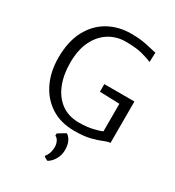

<svg xmlns="http://www.w3.org/2000/svg" viewBox="-236 -886 1176 1293"><g transform="rotate(30 352.0 -239.0)"><path d="M54 -366Q54 -493 100 -578.8Q146 -664.5 224 -707.8Q302 -751 398 -751Q451 -751 485.8 -745.8Q520.5 -740.5 547.2 -733.5Q574 -726.5 603 -721L600 -647Q568.5 -661.5 519.8 -673.8Q471 -686 393 -686Q323.5 -686 266 -650.8Q208.5 -615.5 174.2 -546.5Q140 -477.5 140 -376Q140 -283 169 -210.8Q198 -138.5 254 -97.2Q310 -56 391 -56Q450.5 -56 497.2 -66.8Q544 -77.5 565 -88V-302L411 -307V-366H645V-44Q624.5 -43 594.2 -30Q564 -17 515.5 -4.5Q467 8 392 8Q285.5 8 210 -41Q134.5 -90 94.2 -174.5Q54 -259 54 -366ZM336 273 308 258V248Q318 239.5 326 217.5Q334 195.5 334 168Q334 142.5 323.2 123Q312.5 103.5 299 100V82L357 47Q375 55 389.5 82Q404 109 404 149Q404 181.5 392.8 207.5Q381.5 233.5 365.5 250.5Q349.5 267.5 336 273Z"/></g></svg>

Font: Merriweather Sans Light
Style: Regular
Weight: 300
Designer: Eben Sorkin
Foundry: Eben Sorkin
Version: Version 2.001; ttfautohint (v1.8.3)